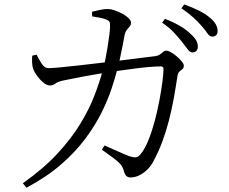

<svg xmlns="http://www.w3.org/2000/svg" viewBox="-20 -802 1040 872"><path d="M807.2 -611.1Q791.8 -630.5 770.7 -653.4Q749.5 -676.2 716.4 -699L729.2 -716.5Q768.4 -701.2 796.8 -684.5Q825.3 -667.9 843.9 -649.6Q862.9 -632.7 870.8 -618.8Q878.6 -604.9 878.6 -590.1Q878.6 -577.8 871.8 -570.8Q864.9 -563.9 854.6 -563.9Q842.4 -563.9 832.3 -578.2Q822.2 -592.5 807.2 -611.1ZM895.9 -683.8Q879.2 -703.2 858.7 -722Q838.2 -740.7 804.1 -764.4L816.6 -781.8Q855.3 -767.9 884.2 -753.3Q913.1 -738.8 931.1 -723.5Q950.9 -707.4 959.6 -692.3Q968.3 -677.2 968.3 -661.5Q968.3 -649.1 961.9 -642.4Q955.4 -635.8 943.7 -635.8Q931.7 -635.8 922 -650.7Q912.3 -665.6 895.9 -683.8ZM398.2 -748.8Q414.1 -752.7 434.9 -757.2Q455.7 -761.7 470.3 -760.9Q484.8 -760.9 502.7 -754.4Q520.7 -748 537.2 -738.9Q553.7 -729.8 564.3 -719.2Q574.9 -708.5 574.9 -699.2Q574.9 -688.3 569.1 -682Q563.4 -675.6 556.2 -666.7Q548.9 -657.8 545.1 -639Q541.9 -621.6 536.7 -594Q531.5 -566.4 525 -537Q518.6 -507.6 512.1 -484.3Q503.1 -449 486.6 -399.1Q470.2 -349.3 441.4 -290.9Q412.6 -232.6 367.4 -172Q322.2 -111.4 256.6 -54.5Q191.1 2.4 100.2 50.3L83.7 30.3Q178.3 -36.6 241.4 -105Q304.4 -173.4 344.7 -239.8Q385 -306.1 408.8 -367.8Q432.6 -429.5 446.8 -483Q452.4 -501.5 458 -529Q463.5 -556.5 468.4 -586.8Q473.3 -617.2 476.5 -642.8Q479.8 -668.5 479.8 -681.7Q480.5 -696.3 477.2 -702.7Q473.8 -709 461.6 -713.6Q448.6 -719.1 430.4 -722.2Q412.3 -725.3 398.4 -727.5ZM443 -122 454.8 -141.4Q476.1 -131.9 498.8 -121.8Q521.4 -111.6 539.8 -103.6Q558.3 -95.6 568.1 -92.4Q587.9 -86.1 598.2 -87.8Q608.5 -89.6 619.1 -102.3Q638.2 -125.9 654.4 -166.1Q670.5 -206.4 683.1 -253.9Q695.7 -301.5 704.4 -348.2Q713.1 -394.9 717.9 -432.4Q722.6 -470 722.6 -489Q722.6 -500.4 710.9 -500.4Q689.1 -500.4 657.9 -497.8Q626.7 -495.2 593.1 -490.7Q559.4 -486.2 528.8 -482Q498.2 -477.7 475.7 -474.3Q453.1 -470.7 421.8 -465.7Q390.6 -460.6 358.9 -454.4Q327.2 -448.2 301.2 -443.2Q275.2 -438.2 262.9 -435.4Q240.1 -430 230.7 -421.9Q221.3 -413.9 206 -413.9Q192.9 -413.9 177 -427Q161 -440 148.5 -457.3Q136.1 -474.6 132 -485.9Q126.4 -500.4 125.8 -517Q125.2 -533.6 126.3 -549.1L146 -553.7Q156.5 -533.7 169.1 -513.1Q181.6 -492.6 202.5 -492.6Q217.3 -492.6 251.7 -495.9Q286.1 -499.2 332.5 -504.3Q378.9 -509.4 429.9 -515.5Q480.9 -521.7 530.3 -527.6Q579.7 -533.5 620.3 -539Q661 -544.5 684.3 -546.9Q698.3 -548.9 706.3 -554.7Q714.2 -560.4 720.9 -566.1Q727.5 -571.9 735.6 -571.9Q743.3 -571.9 756.7 -564.5Q770.1 -557.1 783.2 -545.6Q796.3 -534.2 805.6 -522.8Q814.9 -511.5 814.9 -503.6Q814.9 -493.4 808.8 -488.4Q802.6 -483.5 795.3 -477.3Q788.1 -471.2 785.9 -456.5Q778.1 -404.3 768.8 -353.2Q759.4 -302.2 746.8 -253.4Q734.2 -204.7 717.3 -159Q700.3 -113.3 677.9 -71.7Q666.1 -48 647.9 -30.7Q629.7 -13.5 610.5 -4.7Q591.3 4 573.5 4Q561.1 4 553.7 -3Q546.4 -10 542.3 -26.3Q537.5 -44.9 525 -58.4Q512.4 -71.9 492 -86.6Q471.5 -101.3 443 -122Z"/></svg>

Font: Noto Serif KR
Style: Regular
Weight: 200
Designer: Ryoko NISHIZUKA 西塚涼子 (kana & ideographs); Frank Grießhammer (Latin, Greek & Cyrillic); Wenlong ZHANG 张文龙 (bopomofo); San
Foundry: Adobe
Version: Version 2.001;hotconv 1.1.0;makeotfexe 2.6.0